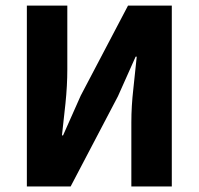

<svg xmlns="http://www.w3.org/2000/svg" viewBox="-20 -672 718 692"><path d="M76.8 0V-651.8H222.6V-421.5Q222.6 -363.7 216 -299.7Q209.3 -235.8 203.3 -184.1H207.3L271 -327.4L441.4 -651.8H599.2V0H453.4V-231.1Q453.4 -289.4 460.6 -351.9Q467.7 -414.4 472.8 -467.7H468.8L405 -324.9L234.6 0Z"/></svg>

Font: Source Sans 3 VF
Style: Regular
Weight: 200
Designer: Paul D. Hunt
Foundry: Adobe
Version: Version 3.046;hotconv 1.0.118;makeotfexe 2.5.65603